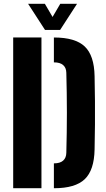

<svg xmlns="http://www.w3.org/2000/svg" viewBox="-20 -999 564 1019"><path d="M50 0V-800H200V0ZM266 0V-132H267Q298.5 -132 315 -146.5Q331.5 -161 332 -188Q333.5 -241.5 334.2 -294.5Q335 -347.5 335 -400.5Q335 -453.5 334.2 -506.8Q333.5 -560 332 -613Q331.5 -639.5 315 -653.8Q298.5 -668 267 -668H266V-800H267Q379.5 -800 429.8 -752.2Q480 -704.5 482 -595Q483.5 -525.5 484 -463Q484.5 -400.5 484 -338Q483.5 -275.5 482 -206Q480 -96 429.8 -48Q379.5 0 267 0ZM219 -840 129 -979H218L259 -909L300 -979H389L299 -840Z"/></svg>

Font: Big Shoulders Stencil Text Thin Black
Style: Regular
Weight: 900
Version: Version 2.001